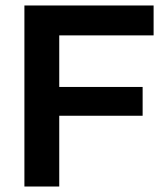

<svg xmlns="http://www.w3.org/2000/svg" viewBox="-20 -680 605 700"><path d="M69 0V-660H196V0ZM127 -258V-363H500V-258ZM127 -551V-660H540V-551Z"/></svg>

Font: Bricolage Grotesque 36pt SemiBold
Style: Regular
Weight: 600
Designer: Mathieu Triay
Foundry: Atelier Triay
Version: Version 1.001;gftools[0.9.33.dev8+g029e19f]